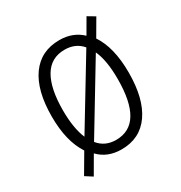

<svg xmlns="http://www.w3.org/2000/svg" viewBox="-151 -682 794 842"><g transform="rotate(-30 246.5 -260.5)"><path d="M248 10Q177 10 133 -36L82 52L46 29L103 -68Q54 -142 54 -267Q54 -399 105 -470.5Q156 -542 250 -542Q318 -542 363 -499L406 -573L443 -551L394 -467Q443 -394 443 -267Q443 -135 392.5 -62.5Q342 10 248 10ZM134 -120 337 -455Q304 -494 249 -494Q179 -494 144.5 -435.5Q110 -377 110 -267Q110 -176 134 -120ZM362 -415 159 -79Q192 -38 248 -38Q387 -38 387 -267Q387 -361 362 -415Z"/></g></svg>

Font: Noto Sans Display Light Narrow
Style: Regular
Weight: 300
Width: 4
Designer: Monotype Design team
Foundry: Monotype Imaging Inc.
Version: Version 1.000